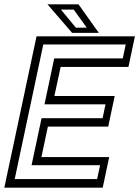

<svg xmlns="http://www.w3.org/2000/svg" viewBox="-37 -868 644 888"><path d="M-17 0 132 -700H587L557 -558.5H243.5L214.5 -424H493.5L463.5 -282.5H184.5L154.5 -141.5H468L438 0ZM31 -39.8H412.2L426 -104H109L155.2 -321.2H437.5L451 -385.5H168.8L213.8 -598H530.8L544.5 -662.2H163.2ZM420 -716H296.5L182.5 -848H326ZM364.2 -740 304 -823.5H245L313.8 -740Z"/></svg>

Font: Tourney Thin
Style: Italic
Weight: 100
Italic angle: -12°
Designer: Tyler Finck
Foundry: Etcetera Type Co
Version: Version 1.015